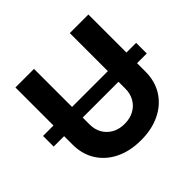

<svg xmlns="http://www.w3.org/2000/svg" viewBox="-182 -920 1122 1122"><g transform="rotate(-45 379.5 -359.0)"><path d="M764.6 -413.1V-325.2H-4.7V-413.1ZM530.9 -727.5H684.4V-255.9Q684.4 -176.2 646.7 -116.4Q609 -56.5 541.1 -23.3Q473.2 10 382.8 10Q292.4 10 224.6 -23.3Q156.7 -56.5 119.1 -116.4Q81.4 -176.2 81.4 -255.9V-727.5H235V-268.6Q235 -226.8 253.4 -194.5Q271.9 -162.2 305.1 -143.8Q338.4 -125.4 382.8 -125.4Q427.5 -125.4 460.7 -143.8Q493.9 -162.2 512.4 -194.5Q530.9 -226.8 530.9 -268.6Z"/></g></svg>

Font: GitLab Sans
Style: Regular
Weight: 400
Designer: Rasmus Andersson
Foundry: Modifications by GitLab B.V., manufactured by rsms
Version: Version 4.000;git-c8fb6b7